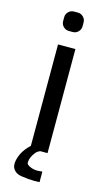

<svg xmlns="http://www.w3.org/2000/svg" viewBox="-129 -742 520 933"><g transform="rotate(15 130.5 -275.5)"><path d="M140.6 -697.8Q156.7 -697.8 168.2 -686.3Q179.7 -674.8 179.7 -658.7V-639.6Q179.7 -623 168.2 -611.6Q156.7 -600.1 140.6 -600.1H121.6Q105 -600.1 93.5 -611.6Q82 -623 82 -639.6V-658.7Q82 -674.8 93.5 -686.3Q105 -697.8 121.6 -697.8ZM87.4 -13.2V-523.4H174.8V0H138.7Q124.5 4.9 115.7 16.1Q106 27.8 100.1 41.3Q94.2 54.7 94.2 66.4V70.8Q94.2 79.6 113.3 87.9Q129.9 95.2 149.4 95.2L173.8 93.3V146.5L147.9 147Q118.7 147 82.3 141.4Q45.9 135.7 35.2 106.9Q33.2 99.1 33.2 90.3Q33.2 73.2 42.7 48.8Q52.2 24.4 74.2 0Q80.6 -6.8 87.4 -13.2Z"/></g></svg>

Font: Qaz
Style: Regular
Weight: 400
Designer: GGBotNet
Foundry: f0n7
Version: 0.70